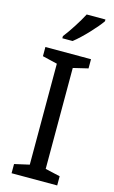

<svg xmlns="http://www.w3.org/2000/svg" viewBox="-141 -996 621 1049"><g transform="rotate(15 169.5 -472.0)"><path d="M318 -934V-944H212C189 -899 146 -833 117 -796V-784H175C222 -820 293 -897 318 -934ZM298 0V-52L214 -71V-642L298 -662V-714H40V-662L124 -642V-71L40 -52V0Z"/></g></svg>

Font: Noto Sans Cypriot
Style: Regular
Weight: 400
Designer: Monotype Design Team
Foundry: Monotype Imaging Inc.
Version: Version 2.002